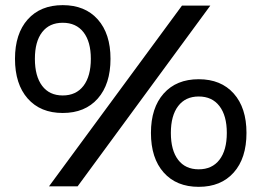

<svg xmlns="http://www.w3.org/2000/svg" viewBox="-20 -722 1013 744"><path d="M38.1 -494.1Q38.1 -591.3 87.4 -646.7Q136.7 -702.1 223.1 -702.1Q309.6 -702.1 358.9 -646.7Q408.2 -591.3 408.2 -494.1Q408.2 -396 358.9 -340.1Q309.6 -284.2 223.1 -284.2Q136.7 -284.2 87.4 -340.1Q38.1 -396 38.1 -494.1ZM115.2 -494.1Q115.2 -426.8 143.3 -389.4Q171.4 -352.1 223.1 -352.1Q274.9 -352.1 303.5 -389.4Q332 -426.8 332 -494.1Q332 -560.5 303.5 -597.2Q274.9 -633.8 223.1 -633.8Q171.4 -633.8 143.3 -597.4Q115.2 -561 115.2 -494.1ZM169.9 0 685.1 -700.2H794.9L280.8 0ZM564.9 -207Q564.9 -304.2 614.3 -359.6Q663.6 -415 750 -415Q836.4 -415 885.7 -359.6Q935.1 -304.2 935.1 -207Q935.1 -108.9 885.7 -53.5Q836.4 2 750 2Q663.6 2 614.3 -53.5Q564.9 -108.9 564.9 -207ZM642.1 -207Q642.1 -139.6 670.2 -102.8Q698.2 -65.9 750 -65.9Q801.8 -65.9 830.3 -102.8Q858.9 -139.6 858.9 -207Q858.9 -273.9 830.3 -311Q801.8 -348.1 750 -348.1Q698.7 -348.1 670.4 -311Q642.1 -273.9 642.1 -207Z"/></svg>

Font: Trueno
Style: Rg
Weight: 400
Designer: Julieta Ulanovsky
Foundry: Julieta Ulanovsky
Version: Version 3.001b